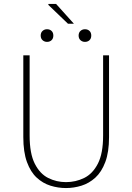

<svg xmlns="http://www.w3.org/2000/svg" viewBox="-20 -940 670 972"><path d="M314 12Q274 12 235.5 0Q197 -12 166 -40.5Q135 -69 116.5 -119.5Q98 -170 98 -246V-660H130V-254Q130 -163 156 -111.5Q182 -60 224 -39Q266 -18 314 -18Q363 -18 406 -39Q449 -60 475.5 -111.5Q502 -163 502 -254V-660H532V-246Q532 -170 513 -119.5Q494 -69 462.5 -40.5Q431 -12 392.5 0Q354 12 314 12ZM218 -728Q205 -728 195.5 -736.5Q186 -745 186 -760Q186 -775 195.5 -783.5Q205 -792 218 -792Q232 -792 241 -783.5Q250 -775 250 -760Q250 -745 241 -736.5Q232 -728 218 -728ZM410 -728Q397 -728 387.5 -736.5Q378 -745 378 -760Q378 -775 387.5 -783.5Q397 -792 410 -792Q424 -792 433 -783.5Q442 -775 442 -760Q442 -745 433 -736.5Q424 -728 410 -728ZM324 -820 224 -916 226 -920H264L354 -820Z"/></svg>

Font: Source Sans 3 VF
Style: Regular
Weight: 200
Designer: Paul D. Hunt
Foundry: Adobe
Version: Version 3.046;hotconv 1.0.118;makeotfexe 2.5.65603